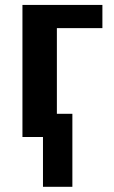

<svg xmlns="http://www.w3.org/2000/svg" viewBox="-20 -548 457 768"><path d="M151.9 0H69.8V-528.3H389.6V-435.5H207.5V-92.8H269.5V199.2H151.9Z"/></svg>

Font: Liberation Sans
Style: Bold
Weight: 700
Designer: Steve Matteson
Foundry: Ascender Corporation
Version: Version 2.1.5